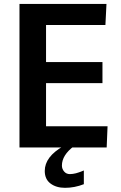

<svg xmlns="http://www.w3.org/2000/svg" viewBox="-20 -735 602 957"><path d="M304.2 201.2Q260.3 201.2 231.7 179.7Q203.1 158.2 203.1 117.2Q203.1 45.9 296.4 -6.8H349.1Q288.6 38.1 288.6 90.3Q288.6 106.9 299.6 119.9Q310.5 132.8 328.6 132.8Q335.4 132.8 343.5 131.6Q351.6 130.4 358.2 128.7Q364.7 127 372.1 124.5Q379.4 122.1 383.8 120.4Q388.2 118.7 392.8 116.7Q397.5 114.7 397.9 114.7V183.1Q351.6 201.2 304.2 201.2ZM77.1 0V-715.3H510.7L505.4 -610.4H209.5V-425.8H490.7V-320.8H209.5V-105.5H516.1L511.7 0Z"/></svg>

Font: Oxygen
Style: Bold
Weight: 700
Designer: vernon adams
Foundry: Vernon Adams
Version: Version 0.2.3 webfont; ttfautohint (v0.93.3-1d66) -l 8 -r 50